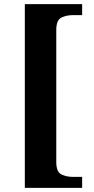

<svg xmlns="http://www.w3.org/2000/svg" viewBox="-20 -780 454 928"><path d="M100 128V-760H377V-707H334Q300 -707 276 -694.5Q252 -682 252 -635V3Q252 50 276 62.5Q300 75 334 75H377V128Z"/></svg>

Font: Noto Serif Vithkuqi
Style: Bold
Weight: 700
Version: Version 1.005